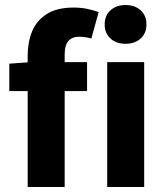

<svg xmlns="http://www.w3.org/2000/svg" viewBox="-20 -743 657 763"><path d="M90 0V-522Q90 -575 107.5 -618Q125 -661 165.5 -687Q206 -713 273 -713Q304 -713 330 -707Q356 -701 372 -695L343 -590Q318 -597 294 -597Q267 -597 252 -580.5Q237 -564 237 -526V0ZM17 -381V-490L100 -496H326V-381ZM406 0V-496H553V0ZM479 -569Q442 -569 419 -590Q396 -611 396 -646Q396 -681 419 -702Q442 -723 479 -723Q516 -723 539 -702Q562 -681 562 -646Q562 -611 539 -590Q516 -569 479 -569Z"/></svg>

Font: Source Sans 3
Style: Bold
Weight: 700
Designer: Paul D. Hunt
Foundry: Adobe
Version: Version 3.052;hotconv 1.1.0;makeotfexe 2.6.0